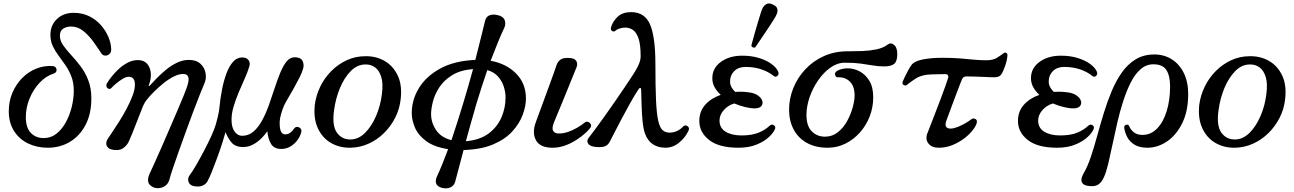

<svg xmlns="http://www.w3.org/2000/svg" viewBox="-20 -829 7369 1093"><path d="M252 12Q190 12 139.5 -12.5Q89 -37 59.5 -84Q30 -131 30 -196Q30 -252 50.5 -300.5Q71 -349 106 -384.5Q141 -420 185.5 -438Q230 -456 279 -453Q293 -452 298.5 -443Q304 -434 301 -424Q298 -414 285 -410Q241 -396 205 -357.5Q169 -319 148 -267.5Q127 -216 127 -162Q127 -103 155 -73Q183 -43 229 -43Q270 -43 301.5 -68Q333 -93 355 -133.5Q377 -174 388.5 -221Q400 -268 400 -312Q400 -358 386.5 -393Q373 -428 353.5 -456.5Q334 -485 314 -511.5Q294 -538 280.5 -566.5Q267 -595 267 -631Q267 -685 304 -720.5Q341 -756 399 -756Q448 -756 487 -737Q526 -718 553.5 -687Q581 -656 596.5 -620Q612 -584 613 -549Q614 -532 603.5 -522Q593 -512 579 -512.5Q565 -513 557 -525Q537 -556 511.5 -591.5Q486 -627 454.5 -652.5Q423 -678 384 -678Q360 -678 340.5 -666.5Q321 -655 321 -626Q321 -598 339 -572Q357 -546 383.5 -517.5Q410 -489 437 -454Q464 -419 482 -373.5Q500 -328 500 -269Q500 -181 467 -118Q434 -55 378 -21.5Q322 12 252 12Z M855 238Q827 226 823.5 205Q820 184 833 157Q840 142 857 105Q874 68 896 17.5Q918 -33 942 -88.5Q966 -144 988 -195Q1010 -246 1025.5 -284.5Q1041 -323 1046 -339Q1069 -408 1023 -408Q998 -408 968.5 -393Q939 -378 910.5 -355Q882 -332 857.5 -307.5Q833 -283 818 -264Q804 -248 795 -227Q790 -215 779.5 -188Q769 -161 756.5 -129Q744 -97 732.5 -68.5Q721 -40 713 -23Q701 2 678 16.5Q655 31 615 22Q595 17 587.5 0.5Q580 -16 593 -38Q598 -46 615.5 -71.5Q633 -97 655.5 -132.5Q678 -168 699 -207Q720 -246 734 -282.5Q748 -319 748 -347Q748 -392 713 -392Q698 -392 678 -380Q658 -368 640.5 -353Q623 -338 615 -329Q608 -321 599 -323.5Q590 -326 586.5 -335.5Q583 -345 590 -357Q598 -370 614.5 -391.5Q631 -413 654.5 -435Q678 -457 706.5 -472Q735 -487 765 -487Q799 -487 817.5 -466Q836 -445 838.5 -412Q841 -379 827 -344Q826 -340 827.5 -339Q829 -338 832 -341Q847 -358 871 -382.5Q895 -407 924.5 -431.5Q954 -456 987.5 -472Q1021 -488 1055 -488Q1097 -488 1121 -466Q1145 -444 1150.5 -412Q1156 -380 1142 -350Q1134 -332 1117.5 -290.5Q1101 -249 1080.5 -194.5Q1060 -140 1038.5 -81Q1017 -22 997.5 33Q978 88 964 129.5Q950 171 945 191Q939 215 923 227Q907 239 888.5 241.5Q870 244 855 238Z M1086 231Q1061 227 1053.5 207Q1046 187 1060 168Q1074 150 1096 112Q1118 74 1141.5 29.5Q1165 -15 1183.5 -56Q1202 -97 1209 -122Q1214 -140 1220.5 -166.5Q1227 -193 1229 -215Q1234 -269 1244 -320Q1254 -371 1269.5 -412Q1285 -453 1307 -477.5Q1329 -502 1359 -502Q1384 -502 1395 -486.5Q1406 -471 1399 -450Q1390 -419 1373 -381.5Q1356 -344 1339 -303.5Q1322 -263 1310 -223Q1298 -183 1298 -147Q1298 -104 1315.5 -80Q1333 -56 1358 -56Q1395 -56 1423 -80Q1451 -104 1472.5 -144Q1494 -184 1511 -231.5Q1528 -279 1543.5 -327Q1559 -375 1575.5 -415Q1592 -455 1611.5 -479Q1631 -503 1657 -503Q1692 -503 1702 -482.5Q1712 -462 1706 -440Q1700 -417 1685 -387.5Q1670 -358 1653 -327.5Q1636 -297 1620.5 -271Q1605 -245 1597 -228Q1589 -210 1580.5 -181Q1572 -152 1572 -129Q1572 -95 1580 -79.5Q1588 -64 1603 -64Q1621 -64 1633.5 -74.5Q1646 -85 1655 -98Q1662 -107 1672 -106.5Q1682 -106 1690 -98.5Q1698 -91 1695 -77Q1690 -55 1674 -32.5Q1658 -10 1634 4.5Q1610 19 1581 19Q1539 19 1522 -11.5Q1505 -42 1502 -82Q1490 -64 1469.5 -43Q1449 -22 1422 -7Q1395 8 1364 8Q1319 8 1297 -19Q1275 -46 1264 -77Q1258 -55 1245.5 -15.5Q1233 24 1217 67.5Q1201 111 1186 148.5Q1171 186 1160 205Q1152 219 1133.5 227.5Q1115 236 1086 231Z M1975 12Q1912 13 1863 -16Q1814 -45 1789 -100Q1764 -155 1772 -232Q1779 -286 1803 -335.5Q1827 -385 1865.5 -424Q1904 -463 1953.5 -486Q2003 -509 2060 -509Q2121 -510 2169.5 -482Q2218 -454 2244 -399.5Q2270 -345 2261 -265Q2255 -209 2230 -159.5Q2205 -110 2166 -71.5Q2127 -33 2078 -11Q2029 11 1975 12ZM1977 -35Q2021 -36 2058 -72.5Q2095 -109 2120.5 -168Q2146 -227 2154 -293Q2162 -353 2150.5 -390.5Q2139 -428 2115 -445.5Q2091 -463 2060 -462Q2014 -462 1977 -424.5Q1940 -387 1915.5 -328.5Q1891 -270 1882 -203Q1869 -115 1897.5 -74.5Q1926 -34 1977 -35Z M2498 241Q2470 234 2463.5 217Q2457 200 2466 179Q2483 142 2499 102.5Q2515 63 2531 20Q2452 8 2406.5 -25.5Q2361 -59 2342.5 -102Q2324 -145 2324 -185Q2324 -261 2365 -328Q2406 -395 2486.5 -439Q2567 -483 2686 -488Q2707 -569 2722 -631.5Q2737 -694 2742 -713Q2749 -736 2768.5 -742.5Q2788 -749 2813 -743Q2845 -736 2853 -714Q2861 -692 2850 -669Q2834 -636 2814.5 -588Q2795 -540 2773 -483Q2862 -467 2918 -410.5Q2974 -354 2974 -268Q2974 -226 2956 -176.5Q2938 -127 2897.5 -82Q2857 -37 2788.5 -7.5Q2720 22 2619 25Q2604 82 2591.5 129Q2579 176 2571 206Q2566 226 2546.5 236.5Q2527 247 2498 241ZM2550 -31Q2583 -129 2616 -238Q2630 -285 2645 -336Q2660 -387 2673 -436Q2600 -430 2553 -400.5Q2506 -371 2480 -330.5Q2454 -290 2444 -249Q2434 -208 2434 -180Q2434 -131 2462.5 -88.5Q2491 -46 2550 -31ZM2632 -25Q2712 -32 2761.5 -69Q2811 -106 2834.5 -160.5Q2858 -215 2858 -274Q2858 -304 2848 -335.5Q2838 -367 2815.5 -393Q2793 -419 2754 -430Q2738 -383 2722 -334Q2706 -285 2692 -238Q2676 -184 2661 -129.5Q2646 -75 2632 -25Z M3125 12Q3055 12 3031.5 -30Q3008 -72 3030 -133Q3034 -144 3046 -176.5Q3058 -209 3073.5 -251Q3089 -293 3104.5 -335.5Q3120 -378 3132 -411.5Q3144 -445 3148 -458Q3155 -478 3170.5 -489.5Q3186 -501 3220 -499Q3251 -498 3260.5 -482Q3270 -466 3262 -446Q3258 -436 3245.5 -405.5Q3233 -375 3216.5 -334Q3200 -293 3183 -251.5Q3166 -210 3152.5 -178Q3139 -146 3134 -133Q3120 -99 3129 -84Q3138 -69 3162 -69Q3188 -69 3215 -78.5Q3242 -88 3266.5 -102.5Q3291 -117 3307 -130Q3317 -139 3327.5 -135Q3338 -131 3343 -121.5Q3348 -112 3341 -102Q3332 -89 3311 -70Q3290 -51 3260.5 -32Q3231 -13 3196.5 -0.5Q3162 12 3125 12Z M3768 12Q3727 12 3697 -7.5Q3667 -27 3652 -68Q3642 -96 3638 -138Q3634 -180 3632.5 -227.5Q3631 -275 3630 -317Q3630 -328 3625 -328.5Q3620 -329 3615 -321Q3593 -288 3568 -243Q3543 -198 3519 -153Q3495 -108 3477 -72.5Q3459 -37 3451 -22Q3441 -3 3424.5 3.5Q3408 10 3377 8Q3340 6 3328.5 -11Q3317 -28 3333 -47Q3345 -62 3368 -93Q3391 -124 3420 -164.5Q3449 -205 3479 -248.5Q3509 -292 3536 -332Q3563 -372 3582.5 -402Q3602 -432 3608 -445Q3615 -458 3621 -474.5Q3627 -491 3627 -508Q3627 -578 3614 -613Q3601 -648 3581 -660Q3561 -672 3540 -672Q3523 -672 3506.5 -666.5Q3490 -661 3485 -655Q3475 -646 3464.5 -652.5Q3454 -659 3459 -676Q3469 -708 3496.5 -734Q3524 -760 3573 -760Q3650 -760 3680.5 -690Q3711 -620 3711 -463Q3711 -337 3714.5 -259.5Q3718 -182 3727 -142Q3736 -102 3752 -88Q3768 -74 3792 -74Q3815 -74 3835.5 -84Q3856 -94 3869 -109Q3876 -116 3885 -114.5Q3894 -113 3899.5 -105Q3905 -97 3899 -84Q3881 -46 3846 -17Q3811 12 3768 12Z M4184 12Q4073 12 4017 -32Q3961 -76 3961 -140Q3961 -195 3994.5 -232.5Q4028 -270 4083 -289Q4061 -309 4048 -332.5Q4035 -356 4035 -384Q4035 -441 4083.5 -476.5Q4132 -512 4205 -512Q4259 -512 4302 -498.5Q4345 -485 4373 -464Q4401 -443 4410 -421Q4416 -406 4405.5 -397Q4395 -388 4385 -396Q4356 -420 4315 -434Q4274 -448 4224 -448Q4184 -448 4160 -424.5Q4136 -401 4136 -365Q4136 -348 4144 -333Q4152 -318 4165 -306Q4173 -306 4181.5 -306.5Q4190 -307 4198 -307Q4218 -307 4248.5 -302.5Q4279 -298 4298 -283Q4316 -269 4320 -252.5Q4324 -236 4313 -224Q4302 -212 4276 -212Q4253 -212 4222 -219.5Q4191 -227 4160 -240Q4125 -230 4100.5 -202.5Q4076 -175 4076 -143Q4076 -100 4111 -79Q4146 -58 4201 -58Q4261 -58 4299 -74Q4337 -90 4361 -113Q4373 -124 4385 -116.5Q4397 -109 4392 -95Q4384 -74 4357.5 -49Q4331 -24 4287 -6Q4243 12 4184 12ZM4279 -559Q4272 -556 4265.5 -559.5Q4259 -563 4257 -569Q4258 -573 4263.5 -593.5Q4269 -614 4277 -642.5Q4285 -671 4294 -700.5Q4303 -730 4310 -752.5Q4317 -775 4321 -782Q4329 -798 4343.5 -806Q4358 -814 4380 -803Q4403 -793 4405.5 -776.5Q4408 -760 4400 -745Q4397 -737 4384.5 -717Q4372 -697 4355 -671.5Q4338 -646 4321.5 -621.5Q4305 -597 4293 -579.5Q4281 -562 4279 -559Z M4692 12Q4622 12 4572.5 -16Q4523 -44 4497.5 -93Q4472 -142 4472 -204Q4472 -268 4496 -327.5Q4520 -387 4564.5 -434.5Q4609 -482 4670 -509.5Q4731 -537 4804 -537Q4807 -537 4813 -537Q4848 -537 4889.5 -538.5Q4931 -540 4969.5 -548Q5008 -556 5033 -575Q5050 -589 5069 -574Q5088 -559 5088 -521Q5088 -482 5071.5 -466.5Q5055 -451 5014 -451Q4979 -451 4948 -456.5Q4917 -462 4880 -467Q4843 -472 4789 -472Q4747 -472 4708 -444.5Q4669 -417 4638 -372.5Q4607 -328 4589 -276Q4571 -224 4571 -175Q4571 -111 4601.5 -81Q4632 -51 4676 -51Q4718 -51 4749.5 -76Q4781 -101 4802 -139Q4823 -177 4834 -217Q4845 -257 4845 -286Q4845 -337 4818.5 -364Q4792 -391 4748 -389Q4738 -389 4734 -402.5Q4730 -416 4746 -426Q4772 -440 4806.5 -440Q4841 -440 4874 -422.5Q4907 -405 4929 -369Q4951 -333 4951 -275Q4951 -218 4931 -166.5Q4911 -115 4875.5 -75Q4840 -35 4793 -11.5Q4746 12 4692 12Z M5324 12Q5284 12 5265 -12.5Q5246 -37 5260 -72Q5263 -79 5274.5 -109Q5286 -139 5302 -180Q5318 -221 5334 -263.5Q5350 -306 5362 -339.5Q5374 -373 5378 -387Q5380 -395 5376 -401Q5372 -407 5360 -407Q5344 -407 5323.5 -406.5Q5303 -406 5285.5 -405.5Q5268 -405 5260 -404Q5220 -399 5194.5 -383Q5169 -367 5143 -346Q5135 -339 5124.5 -345Q5114 -351 5119 -365Q5123 -375 5131.5 -392.5Q5140 -410 5150 -428.5Q5160 -447 5168 -458Q5184 -481 5233 -490.5Q5282 -500 5342 -500Q5403 -500 5445 -496.5Q5487 -493 5522 -489.5Q5557 -486 5595 -486Q5633 -486 5654.5 -499.5Q5676 -513 5689 -523Q5699 -532 5707.5 -528.5Q5716 -525 5715 -512Q5713 -486 5702 -454Q5691 -422 5681 -407Q5673 -395 5660 -391.5Q5647 -388 5629 -389Q5613 -390 5586 -391Q5559 -392 5530.5 -393Q5502 -394 5482 -394Q5464 -394 5457 -379Q5453 -370 5443.5 -345.5Q5434 -321 5422 -289Q5410 -257 5398 -225Q5386 -193 5377.5 -169.5Q5369 -146 5366 -138Q5353 -97 5392 -97Q5408 -97 5431 -106Q5454 -115 5475.5 -127.5Q5497 -140 5508 -149Q5519 -158 5532 -152Q5545 -146 5540 -128Q5536 -112 5517.5 -88Q5499 -64 5469.5 -41.5Q5440 -19 5403 -3.5Q5366 12 5324 12Z M5998 12Q5887 12 5831 -32Q5775 -76 5775 -140Q5775 -195 5808.5 -232.5Q5842 -270 5897 -289Q5875 -309 5862 -332.5Q5849 -356 5849 -384Q5849 -441 5897.5 -476.5Q5946 -512 6019 -512Q6073 -512 6116 -498.5Q6159 -485 6187 -464Q6215 -443 6224 -421Q6230 -406 6219.5 -397Q6209 -388 6199 -396Q6170 -420 6129 -434Q6088 -448 6038 -448Q5998 -448 5974 -424.5Q5950 -401 5950 -365Q5950 -348 5958 -333Q5966 -318 5979 -306Q5987 -306 5995.5 -306.5Q6004 -307 6012 -307Q6032 -307 6062.5 -302.5Q6093 -298 6112 -283Q6130 -269 6134 -252.5Q6138 -236 6127 -224Q6116 -212 6090 -212Q6067 -212 6036 -219.5Q6005 -227 5974 -240Q5939 -230 5914.5 -202.5Q5890 -175 5890 -143Q5890 -100 5925 -79Q5960 -58 6015 -58Q6075 -58 6113 -74Q6151 -90 6175 -113Q6187 -124 6199 -116.5Q6211 -109 6206 -95Q6198 -74 6171.5 -49Q6145 -24 6101 -6Q6057 12 5998 12Z M6173 229Q6145 225 6138 207Q6131 189 6148 159Q6171 120 6189.5 65Q6208 10 6225.5 -54Q6243 -118 6263 -183.5Q6283 -249 6308 -309Q6333 -369 6366.5 -416.5Q6400 -464 6445.5 -491.5Q6491 -519 6551 -519Q6607 -519 6650.5 -491.5Q6694 -464 6719 -413.5Q6744 -363 6744 -294Q6744 -196 6710 -127.5Q6676 -59 6623 -23.5Q6570 12 6512 12Q6468 12 6440 -4.5Q6412 -21 6398 -47Q6384 -73 6380 -100Q6378 -115 6391 -118.5Q6404 -122 6408 -111Q6416 -91 6434.5 -76Q6453 -61 6484 -61Q6532 -61 6567.5 -98Q6603 -135 6622 -197.5Q6641 -260 6641 -338Q6641 -397 6620 -430Q6599 -463 6546 -463Q6505 -463 6473 -435Q6441 -407 6417 -359.5Q6393 -312 6374 -253Q6355 -194 6340.5 -131Q6326 -68 6313.5 -8Q6301 52 6289.5 100.5Q6278 149 6265 178Q6252 209 6231.5 222Q6211 235 6173 229Z M7010 12Q6947 13 6898 -16Q6849 -45 6824 -100Q6799 -155 6807 -232Q6814 -286 6838 -335.5Q6862 -385 6900.5 -424Q6939 -463 6988.5 -486Q7038 -509 7095 -509Q7156 -510 7204.5 -482Q7253 -454 7279 -399.5Q7305 -345 7296 -265Q7290 -209 7265 -159.5Q7240 -110 7201 -71.5Q7162 -33 7113 -11Q7064 11 7010 12ZM7012 -35Q7056 -36 7093 -72.5Q7130 -109 7155.5 -168Q7181 -227 7189 -293Q7197 -353 7185.5 -390.5Q7174 -428 7150 -445.5Q7126 -463 7095 -462Q7049 -462 7012 -424.5Q6975 -387 6950.5 -328.5Q6926 -270 6917 -203Q6904 -115 6932.5 -74.5Q6961 -34 7012 -35Z"/></svg>

Font: Zen Old Mincho SemiBold
Style: Regular
Weight: 600
Version: Version 1.500